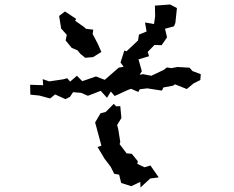

<svg xmlns="http://www.w3.org/2000/svg" viewBox="-20 -773 1040 854"><path d="M172 -394 114 -396 115 -352 155 -348 203 -335 225 -353 271 -332 291 -342 305 -363 341 -360 371 -347 428 -369 456 -338 473 -366 490 -346 549 -373 563 -378 595 -364 602 -376 635 -380 700 -370 707 -384 750 -392 758 -398 811 -377 841 -402 871 -417 873 -443 836 -457 823 -472 769 -475 743 -470 722 -473 708 -462 653 -436 617 -443 601 -441 611 -456 596 -509 643 -523 637 -542 667 -573 699 -572 723 -607 714 -645 754 -656 760 -671 767 -737 737 -753 669 -748 670 -700 665 -666 625 -673 632 -633 598 -619 594 -593 543 -545 533 -548 516 -495 530 -476 508 -472 446 -418 430 -424 407 -433 346 -412 322 -436 292 -410 279 -425 260 -420 199 -411 170 -421ZM243 -702 252 -646 277 -618 272 -593 299 -560 325 -549 337 -534 359 -516 394 -519 431 -542 415 -578 392 -622 395 -641 362 -645 355 -652 314 -681 319 -689 269 -722ZM403 -228 406 -218 431 -125 414 -119 445 -67 462 -45 473 -30 488 0 510 4 519 41 564 55 604 36 605 61 648 21 686 16 649 -37 623 -29 591 -44 593 -56 566 -89 543 -91 512 -132 515 -141 506 -198 501 -217 520 -248 515 -301 497 -300 486 -311 450 -275 427 -269Z"/></svg>

Font: チョークS
Style: Regular
Weight: 400
Designer: [Stick] Fontworks Inc.
Foundry: [Stick] Fontworks Inc.
Version: Version 1.200;FEAKit 1.0